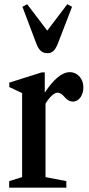

<svg xmlns="http://www.w3.org/2000/svg" viewBox="-20 -870 413 890"><path d="M199.5 -623.5C222 -623.5 234 -635 247 -665L314 -838.5L292 -850.5L199 -728L106 -850.5L84 -838.5L149.5 -665C161.5 -636 176 -623.5 199.5 -623.5ZM22.5 0H287.5V-30.5L191 -49V-389.5C208 -419 231.5 -440.5 246.5 -440.5C258.5 -440.5 267.5 -434 282 -417.5C292.5 -405 305 -399 318.5 -399C345.5 -399 366.5 -428 366.5 -465.5C366.5 -505 339.5 -535.5 303.5 -535.5C267 -535.5 227.5 -501.5 187.5 -440.5V-534.5H173.5L23 -487V-466.5L82.5 -438.5V-49L22.5 -30.5Z"/></svg>

Font: Libre Caslon Condensed SemiBold
Style: Regular
Weight: 600
Designer: Pablo Impallari, Rodrigo Fuenzalida, Katja Schimmel, Ertekin Erdin
Foundry: Pablo Impallari, Rodrigo Fuenzalida
Version: Version 2.000;gftools[0.9.33]